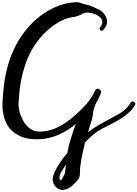

<svg xmlns="http://www.w3.org/2000/svg" viewBox="-20 -1457 1324 1850"><path d="M945.3 -1194.3Q969.7 -1223.6 964.8 -1254.9Q959 -1285.2 925.8 -1305.7Q897.5 -1323.2 850.6 -1333Q803.7 -1342.8 772.5 -1323.2Q732.4 -1298.8 681.6 -1292Q630.9 -1285.2 586.9 -1264.6Q516.6 -1231.4 457 -1181.6Q397.5 -1131.8 349.6 -1070.3Q278.3 -980.5 237.3 -872.1Q196.3 -763.7 177.7 -652.3Q176.8 -642.6 174.8 -633.8Q173.8 -625 172.9 -616.2Q171.9 -613.3 171.9 -610.4Q171.9 -606.4 170.9 -603.5Q173.8 -631.8 171.9 -609.4Q168.9 -586.9 168.9 -585Q164.1 -538.1 160.2 -486.3Q155.3 -435.5 166 -388.7Q175.8 -346.7 199.2 -300.8Q222.7 -255.9 258.8 -225.6Q278.3 -210 300.8 -200.2Q323.2 -189.5 349.6 -189.5Q428.7 -186.5 502 -215.8Q575.2 -245.1 637.7 -293Q714.8 -351.6 785.2 -423.8Q856.4 -497.1 897.5 -585Q910.2 -612.3 935.5 -597.7Q961.9 -583 951.2 -555.7Q933.6 -510.7 908.2 -467.8Q883.8 -423.8 877.9 -375Q872.1 -320.3 854.5 -269.5Q837.9 -217.8 822.3 -166Q806.6 -112.3 793 -57.6Q780.3 -3.9 768.6 50.8Q763.7 78.1 759.8 104.5Q754.9 131.8 752 159.2Q750 181.6 750 214.8Q749 249 736.3 267.6Q713.9 298.8 676.8 332Q638.7 365.2 597.7 371.1Q589.8 373 583 373Q568.4 373 553.7 368.2Q532.2 360.4 512.7 337.9Q484.4 304.7 488.3 267.6Q491.2 229.5 509.8 193.4Q559.6 94.7 634.8 10.7Q709 -73.2 788.1 -148.4Q831.1 -189.5 879.9 -220.7Q929.7 -252 981.4 -280.3Q1048.8 -316.4 1123 -357.4Q1197.3 -399.4 1238.3 -466.8Q1250 -486.3 1271.5 -475.6Q1284.2 -467.8 1284.2 -458Q1284.2 -451.2 1280.3 -444.3Q1255.9 -402.3 1221.7 -372.1Q1187.5 -340.8 1148.4 -316.4Q1075.2 -270.5 995.1 -233.4Q915 -196.3 852.5 -137.7Q787.1 -75.2 723.6 -6.8Q660.2 61.5 609.4 137.7Q592.8 162.1 568.4 203.1Q543.9 244.1 557.6 276.4Q563.5 291 580.1 261.7Q597.7 232.4 598.6 228.5Q601.6 224.6 604.5 213.9Q607.4 202.1 605.5 216.8Q606.4 208 607.4 198.2Q608.4 188.5 609.4 179.7Q611.3 157.2 614.3 134.8Q616.2 113.3 618.2 90.8Q628.9 -4.9 656.2 -100.6Q683.6 -196.3 718.8 -284.2Q737.3 -330.1 762.7 -365.2Q787.1 -399.4 818.4 -437.5Q842.8 -467.8 862.3 -504.9Q880.9 -541 894.5 -578.1Q909.2 -572.3 922.9 -567.4Q936.5 -561.5 951.2 -555.7Q904.3 -451.2 815.4 -358.4Q726.6 -266.6 629.9 -204.1Q547.9 -151.4 459 -129.9Q371.1 -108.4 273.4 -118.2Q191.4 -127 125 -172.9Q57.6 -218.8 28.3 -299.8Q2.9 -372.1 2.9 -449.2Q2.9 -461.9 3.9 -474.6Q8.8 -565.4 20.5 -653.3Q34.2 -760.7 68.4 -867.2Q103.5 -973.6 159.2 -1067.4Q189.5 -1118.2 227.5 -1165Q265.6 -1212.9 309.6 -1253.9Q392.6 -1331.1 495.1 -1380.9Q597.7 -1430.7 710.9 -1435.5Q713.9 -1436.5 716.8 -1436.5Q740.2 -1436.5 760.7 -1427.7Q783.2 -1418 808.6 -1413.1Q827.1 -1409.2 843.8 -1404.3Q860.4 -1398.4 877 -1390.6Q903.3 -1377.9 930.7 -1365.2Q957 -1353.5 977.5 -1330.1Q1011.7 -1291 1011.7 -1247.1Q1010.7 -1204.1 973.6 -1167Q960 -1153.3 946.3 -1167Q932.6 -1179.7 945.3 -1194.3Z"/></svg>

Font: Digory Doodles
Style: Regular
Weight: 400
Designer: Holds Worth Design
Version: Version 1.0